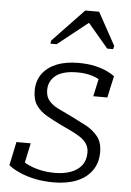

<svg xmlns="http://www.w3.org/2000/svg" viewBox="-56 -832 603 884"><g transform="rotate(5 246.0 -389.5)"><path d="M226 11Q178 11 138 2.5Q98 -6 67 -20Q36 -34 16 -50L39 -159H105L78 -32Q66 -40 60 -50Q54 -60 54 -71Q54 -82 57 -91Q73 -74 99 -61Q125 -48 157.5 -40.5Q190 -33 227 -33Q268 -33 300 -44.5Q332 -56 350.5 -79.5Q369 -103 369 -139Q369 -162 358 -179Q347 -196 328 -208.5Q309 -221 285 -232.5Q261 -244 235 -256Q200 -273 169.5 -290.5Q139 -308 120.5 -334Q102 -360 102 -403Q102 -447 125 -479.5Q148 -512 190.5 -529.5Q233 -547 292 -547Q337 -547 370.5 -539Q404 -531 426.5 -520Q449 -509 460 -500L438 -400H373L394 -496Q401 -494 407 -488Q413 -482 417.5 -473.5Q422 -465 422 -455Q411 -469 392.5 -479.5Q374 -490 349 -496.5Q324 -503 291 -503Q224 -503 191.5 -477.5Q159 -452 159 -410Q159 -380 175 -361Q191 -342 218.5 -328.5Q246 -315 280 -299Q315 -282 349 -264Q383 -246 405 -218.5Q427 -191 427 -146Q427 -96 401.5 -60.5Q376 -25 331 -7Q286 11 226 11ZM366 -790H302L158 -639L155 -624H184L344 -751L307 -755L418 -624H445L449 -639Z"/></g></svg>

Font: Roboto Serif ExtraLight
Style: Italic
Weight: 250
Italic angle: -10°
Designer: Greg Gazdowicz
Foundry: Commercial Type
Version: Version 1.008